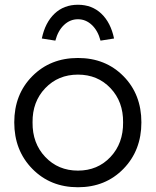

<svg xmlns="http://www.w3.org/2000/svg" viewBox="-20 -778 655 808"><path d="M499.5 -67.5Q424 10 308 10Q192 10 116 -67.5Q40 -145 40 -263Q40 -381 116 -457.5Q192 -534 308 -534Q424 -534 499.5 -457.5Q575 -381 575 -263Q575 -145 499.5 -67.5ZM117 -263Q116 -175 170.5 -117.5Q225 -60 308 -60Q391 -60 445 -117.5Q499 -175 498 -263Q499 -350 445 -407Q391 -464 308 -464Q225 -464 170.5 -407Q116 -350 117 -263ZM156 -616Q170 -683 209.5 -720.5Q249 -758 308 -758Q367 -758 406.5 -720.5Q446 -683 460 -616L403 -607Q392 -649 366.5 -673Q341 -697 308 -697Q275 -697 249.5 -673Q224 -649 213 -607Z"/></svg>

Font: Easer Grotesk Light
Style: Regular
Weight: 300
Designer: Boardeaser, Bonnie Shaver-Troup, Thomas Jockin
Foundry: Lexend
Version: Version 1.008;Glyphs 3.1.2 (3151)